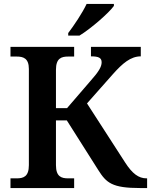

<svg xmlns="http://www.w3.org/2000/svg" viewBox="-20 -951 764 971"><path d="M325 -771H382C441 -807 531 -886 556 -921V-931H418C397 -886 354 -822 325 -784ZM33 0H355V-49H325C291 -49 263 -57 263 -116V-342H318L477 -91C518 -26 547 0 689 0H724V-49H721C681 -49 649 -73 613 -129L420 -428L551 -576C600 -631 641 -666 692 -666V-714H440V-666C478 -666 494 -659 494 -636C494 -613 479 -588 437 -541L319 -404H263V-598C263 -657 291 -665 325 -665H355V-714H33V-665H64C97 -665 126 -657 126 -602V-116C126 -57 98 -49 64 -49H33Z"/></svg>

Font: Noto Serif SemiBold
Style: Regular
Weight: 600
Designer: Monotype Design Team
Foundry: Monotype Imaging Inc.
Version: Version 2.013